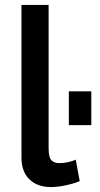

<svg xmlns="http://www.w3.org/2000/svg" viewBox="-20 -750 407 778"><path d="M67 -730H177V-151Q177 -111 189 -100Q201 -89 219 -89Q239 -89 256.5 -93Q274 -97 287 -103L303 -16Q279 -6 246 1Q213 8 187 8Q131 8 99 -23.5Q67 -55 67 -111ZM259 -243V-380H350V-243Z"/></svg>

Font: Raleway Thin SemiBold
Style: Regular
Weight: 600
Version: Version 4.026